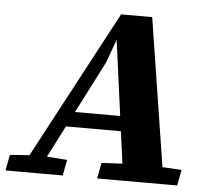

<svg xmlns="http://www.w3.org/2000/svg" viewBox="-82 -710 839 762"><g transform="rotate(5 337.5 -328.5)"><path d="M-33 0 -21 -63 75 -70H112L207 -63L195 0ZM20 0 370 -657H494L597 0H436L361 -557H362L328 -463L91 0ZM177 -195 189 -255H465L468 -195ZM332 0 344 -63 478 -70H537L663 -63L651 0Z"/></g></svg>

Font: Source Serif 4
Style: Bold Italic
Weight: 700
Italic angle: -12°
Designer: Frank Grießhammer
Foundry: Adobe Systems Incorporated
Version: Version 4.004;hotconv 1.0.116;makeotfexe 2.5.65601